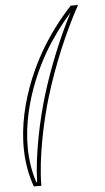

<svg xmlns="http://www.w3.org/2000/svg" viewBox="-60 -871 527 964"><g transform="rotate(-5 204.0 -389.0)"><path d="M371.1 -833H334.1C271.3 -765 218.4 -693.8 175.3 -619.5C82.2 -458.7 -16.5 -186.5 70.6 55H108.6C108.9 -85.9 149.7 -272.2 185.7 -390C232.3 -542.7 299.2 -702.4 371.1 -833ZM330.2 -798.9C265.8 -674.3 208.6 -533.5 166.5 -395.8C131.7 -282 92.7 -105 88.9 35H84.9C9.1 -194.4 102.6 -454 192.6 -609.5C230.6 -675 276.7 -738.3 330.2 -798.9Z"/></g></svg>

Font: Din Kursivschrift
Style: EngGhost
Weight: 400
Version: Version 1.089